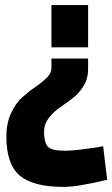

<svg xmlns="http://www.w3.org/2000/svg" viewBox="-20 -519 441 754"><path d="M5 17Q5 -34 23 -73.5Q41 -113 67 -136.5Q93 -160 119.5 -178Q146 -196 164 -214Q182 -232 182 -251V-289H326V-248Q326 -210 308 -181Q290 -152 265 -133Q240 -114 214.5 -96.5Q189 -79 171 -55Q153 -31 153 -1Q153 40 167.5 56.5Q182 73 236 73Q259 73 296 68.5Q333 64 359 60L385 55L401 187Q284 215 230 215Q110 215 57.5 170.5Q5 126 5 17ZM326 -499V-333H182V-499Z"/></svg>

Font: TitilliumText22L Xb
Style: Bold
Weight: 400
Designer: Campivisivi
Foundry: Campivisivi
Version: 1.000